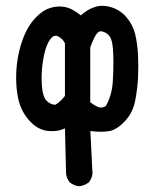

<svg xmlns="http://www.w3.org/2000/svg" viewBox="-20 -507 540 667"><path d="M160.2 -51.3Q153.3 -51.3 146 -52.2Q108.4 -56.6 79.1 -91.1Q49.8 -125.5 41.5 -172.9Q36.1 -204.1 36.1 -236.8Q36.1 -305.2 57.6 -366.2Q75.2 -417.5 107.4 -449.2Q129.9 -471.7 151.9 -478.5Q168.9 -484.4 186.5 -484.4Q194.8 -484.4 204.1 -482.9Q229.5 -479 260.7 -453.6Q285.2 -475.1 309.1 -482.4Q321.3 -486.8 335 -486.8Q349.6 -486.8 366.2 -481.9Q397.5 -472.7 419.4 -447Q441.4 -421.4 449.5 -388.4Q457.5 -355.5 459.5 -315.9Q460.4 -296.4 460.4 -276.6Q460.4 -256.8 459.5 -236.8Q457.5 -197.8 449.5 -156.7Q441.4 -115.7 415 -87.2Q388.7 -58.6 362.8 -52.2Q349.6 -49.3 332 -49.3Q314.5 -49.3 293.9 -51.8L301.3 95.7Q299.3 113.8 288.1 127Q272.5 138.2 254.9 140.1Q237.3 138.2 222.7 127Q211.4 113.8 209.5 96.2Q209.5 95.7 205.6 -61Q184.6 -51.3 160.2 -51.3ZM329.6 -133.3Q341.3 -133.3 348.1 -139.2Q368.7 -176.8 371.6 -221.2Q374 -255.4 374 -291Q374 -303.2 373.5 -315.4Q372.6 -362.8 361.8 -379.4Q351.1 -395.5 331.1 -398.4Q330.6 -398.4 329.6 -398.4Q314.9 -398.4 297.9 -354Q295.4 -348.1 293.5 -341.8V-151.9Q305.7 -142.6 314.9 -137.9Q324.2 -133.3 329.6 -133.3ZM180.2 -381.3Q176.3 -382.8 173.8 -382.8Q171.4 -382.8 169.4 -382.3Q164.6 -381.3 160.2 -377Q147 -363.8 138.2 -335.9Q132.8 -318.4 129.4 -295.9Q124.5 -264.2 124.5 -234.4Q124.5 -221.7 125.5 -209.5Q128.4 -169.4 143.1 -155.8Q157.2 -143.1 171.9 -143.1Q171.9 -143.1 172.4 -143.1Q188 -151.4 205.6 -173.8V-356.9Q196.8 -374 180.2 -381.3Z"/></svg>

Font: Bakudai
Style: Medium
Weight: 500
Version: Version 1.48